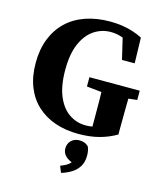

<svg xmlns="http://www.w3.org/2000/svg" viewBox="-135 -773 961 1139"><g transform="rotate(15 346.0 -203.5)"><path d="M388 18Q310 18 245.5 -4Q181 -26 133.5 -69.5Q86 -113 60.5 -177Q35 -241 35 -324Q35 -407 60.5 -472Q86 -537 133.5 -582.5Q181 -628 248.5 -651.5Q316 -675 399 -675Q436 -675 471.5 -670Q507 -665 539.5 -654.5Q572 -644 599 -630L603 -473H525L488 -630L559 -618V-563Q523 -592 489 -604Q455 -616 419 -616Q364 -616 317.5 -585.5Q271 -555 243 -491.5Q215 -428 215 -330Q215 -232 242 -168Q269 -104 315 -73Q361 -42 417 -42Q451 -42 477 -51Q503 -60 534 -78L458 -11V-86Q458 -146 457.5 -204.5Q457 -263 455 -324H622Q621 -264 620 -204Q619 -144 619 -83V-40Q569 -11 513 3.5Q457 18 388 18ZM365 -267V-324H674V-267L559 -254H490ZM472 131Q472 169 455.5 196Q439 223 411 240.5Q383 258 349 268L333 228Q367 216 384 201Q401 186 413 159L416 199Q372 185 354 165.5Q336 146 336 121Q336 91 355.5 72Q375 53 406 53Q422 53 436 58Q450 63 462 75Q468 90 470 102Q472 114 472 131Z"/></g></svg>

Font: Source Serif 4 18pt
Style: Bold
Weight: 700
Designer: Frank Grießhammer
Foundry: Adobe Systems Incorporated
Version: Version 4.004;hotconv 1.0.116;makeotfexe 2.5.65601